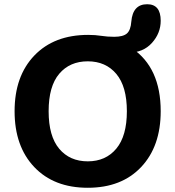

<svg xmlns="http://www.w3.org/2000/svg" viewBox="-20 -879 829 908"><path d="M395 9Q235 9 142 -89Q49 -187 49 -353Q49 -519 142.5 -616.5Q236 -714 397 -714Q431 -714 459 -709.5Q487 -705 520 -705Q562 -705 580 -720.5Q598 -736 601 -777Q608 -859 676 -859Q740 -859 740 -781Q740 -722 698.5 -676Q657 -630 588 -630L604 -651Q740 -559 740 -353Q740 -187 647.5 -89Q555 9 395 9ZM395 -116Q480 -116 530 -176Q580 -236 580 -353Q580 -470 530 -529.5Q480 -589 395 -589Q310 -589 260 -530Q210 -471 210 -353Q210 -235 260 -175.5Q310 -116 395 -116Z"/></svg>

Font: Nunito VF Beta Light
Style: Regular
Weight: 300
Designer: Vernon Adams
Foundry: newtypography
Version: Version 3.001